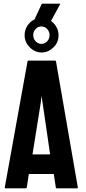

<svg xmlns="http://www.w3.org/2000/svg" viewBox="-20 -1026 467 1046"><path d="M207 -740Q170 -740 142 -768.5Q114 -797 114 -834Q114 -862 129 -885.5Q144 -909 168 -920L206 -1002Q207 -1006 210 -1006H304Q309 -1006 307 -1002L258 -912Q276 -899 287.5 -878.5Q299 -858 299 -834Q299 -794 270.5 -767Q242 -740 207 -740ZM206 -787Q224 -787 237 -801Q250 -815 250 -834Q250 -854 237 -868Q224 -882 206 -882Q187 -882 174 -868Q161 -854 161 -834Q161 -815 174 -801Q187 -787 206 -787ZM6 -5 130 -692Q131 -696 135 -696H280Q284 -696 285 -692L404 -5Q405 0 400 0H289Q285 0 284 -5L273 -78H137L126 -5Q125 0 121 0H10Q6 0 6 -5ZM157 -185H253L212 -466L206 -503L202 -466Z"/></svg>

Font: Staatliches
Style: Regular
Weight: 400
Designer: Brian LaRossa & Erica Carras
Foundry: Type Brut Foundry
Version: Version 1.000; ttfautohint (v1.8.2) -l 8 -r 50 -G 200 -x 14 